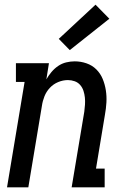

<svg xmlns="http://www.w3.org/2000/svg" viewBox="-20 -800 540 820"><path d="M10 0 85 -450H48V-530H189L178 -461Q187 -477 199.5 -492Q212 -507 228 -518Q244 -529 262.5 -533.5Q281 -538 299 -538Q325 -538 349.5 -529.5Q374 -521 391.5 -503.5Q409 -486 418.5 -463Q428 -440 432 -414.5Q436 -389 434.5 -362.5Q433 -336 428 -309L390 -80H427V0H286L340 -323Q342 -338 343 -353.5Q344 -369 342.5 -383.5Q341 -398 336.5 -412Q332 -426 322.5 -437Q313 -448 299 -453Q285 -458 270 -458Q249 -458 228.5 -449.5Q208 -441 193 -425Q178 -409 170 -389Q162 -369 159 -348L101 0ZM278 -586 231 -634 388 -780 447 -720Z"/></svg>

Font: Iosevka Slab Medium
Style: Italic
Weight: 500
Italic angle: -9°
Monospace: yes
Designer: Belleve Invis
Foundry: Belleve Invis
Version: Version 11.1.0; ttfautohint (v1.8.3)